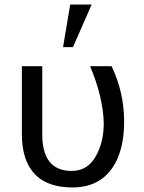

<svg xmlns="http://www.w3.org/2000/svg" viewBox="-20 -822 640 852"><path d="M475.1 -528.3Q530.8 -412.1 530.8 -282.2Q530.8 -152.3 478 -76.2Q418 9.8 302.2 9.8Q136.7 9.8 92.3 -121.1Q77.1 -166 77.1 -227.1V-528.3H167.5V-226.1Q167.5 -63.5 297.9 -63.5Q367.7 -63.5 403.8 -126.5Q440.4 -189.5 440.4 -274.4Q438 -389.2 379.9 -528.3ZM291.5 -801.8H386.7L303.7 -612.8H259.8Z"/></svg>

Font: RobotoMono-Regular
Style: Regular
Weight: 400
Designer: Google
Version: Version 2.000985; 2015; ttfautohint (v1.3)